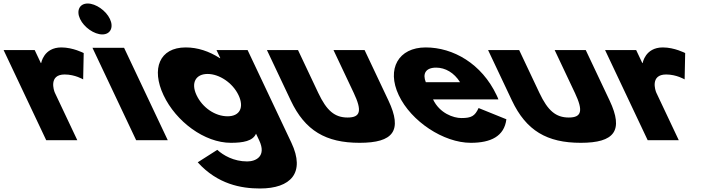

<svg xmlns="http://www.w3.org/2000/svg" viewBox="-203 -798 4145 1093"><path d="M60 0H237L109.4 -270C103.2 -283 73.2 -374 165.2 -374C224.2 -374 270.4 -346 270.4 -346L273.5 -496C273.5 -496 212.4 -528 146.4 -528C45.4 -528 31.5 -439 31.5 -439H29.5L-5.5 -513H-182.5Z M572 0H752L503.3 -526H323.3ZM252.8 -690C275.5 -642 333.4 -602 379.4 -602C425.4 -602 445.5 -642 422.8 -690C400.1 -738 342.2 -778 296.2 -778C250.2 -778 230.1 -738 252.8 -690Z M922.6 126C1035.7 251 1170 275 1277 275C1452 275 1536.9 186 1455.6 14L1206.5 -513H1029.5L1051.2 -467H1048.2C987.8 -506 922.4 -528 854.4 -528C704.4 -528 657.1 -406 728 -256C798.9 -106 961.1 15 1111.1 15C1181.1 15 1236.4 5 1254.5 -37L1272.5 1C1315.5 92 1253.2 121 1204.2 121C1127.2 121 1067.7 86 1034 55ZM916 -256C882.4 -327 911.8 -377 978.8 -377C1044.8 -377 1121.4 -327 1155 -256C1188.1 -186 1161.7 -136 1092.7 -136C1020.7 -136 949.1 -186 916 -256Z M1493.5 -513H1316.5L1452.2 -226C1533.5 -54 1652.1 15 1844.1 15C2036.1 15 2089.5 -54 2008.2 -226L1872.5 -513H1695.5L1810.8 -269C1858.6 -168 1850 -129 1776 -129C1702 -129 1656.6 -168 1608.8 -269Z M2634.3 -232C2632.5 -238 2627.3 -249 2624 -256C2538.9 -436 2376.4 -528 2220.4 -528C2065.4 -528 1996.1 -406 2067 -256C2137.4 -107 2322.1 15 2477.1 15C2591.1 15 2667.6 -22 2679.7 -119L2521.5 -183C2500.2 -137 2480.4 -126 2423.4 -126C2378.4 -126 2299.7 -153 2262.3 -232ZM2221 -330C2201.8 -377 2218.8 -413 2279.8 -413C2331.8 -413 2382.5 -384 2416 -330Z M2752.5 -513H2575.5L2711.2 -226C2792.5 -54 2911.1 15 3103.1 15C3295.1 15 3348.5 -54 3267.2 -226L3131.5 -513H2954.5L3069.8 -269C3117.6 -168 3109 -129 3035 -129C2961 -129 2915.6 -168 2867.8 -269Z M3484 0H3661L3533.4 -270C3527.2 -283 3497.2 -374 3589.2 -374C3648.2 -374 3694.4 -346 3694.4 -346L3697.5 -496C3697.5 -496 3636.4 -528 3570.4 -528C3469.4 -528 3455.5 -439 3455.5 -439H3453.5L3418.5 -513H3241.5Z"/></svg>

Font: Hussar
Style: BdOpOblFive
Weight: 700
Foundry: Cannot Into Space Fonts
Version: Version 2.00